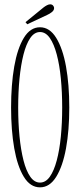

<svg xmlns="http://www.w3.org/2000/svg" viewBox="-20 -834 362 866"><path d="M160.5 11Q116.5 11 87.5 -36.5Q58.5 -84 44.2 -165.2Q30 -246.5 30 -349Q30 -452 44.2 -533.8Q58.5 -615.5 87.5 -663.2Q116.5 -711 160.5 -711Q204 -711 233.5 -663.2Q263 -615.5 277.8 -533.8Q292.5 -452 292.5 -349Q292.5 -246.5 277.8 -165.2Q263 -84 233.5 -36.5Q204 11 160.5 11ZM160.5 -10.5Q186 -10.5 204.8 -37Q223.5 -63.5 236 -110.5Q248.5 -157.5 254.5 -218.8Q260.5 -280 260.5 -349Q260.5 -418 254.5 -479.5Q248.5 -541 236 -588.2Q223.5 -635.5 204.8 -662.5Q186 -689.5 160.5 -689.5Q135 -689.5 116.5 -662.5Q98 -635.5 86 -588.2Q74 -541 68 -479.5Q62 -418 62 -349Q62 -280 68 -218.8Q74 -157.5 86 -110.5Q98 -63.5 116.5 -37Q135 -10.5 160.5 -10.5ZM103 -724.5 95 -734 176.5 -800.5Q183.5 -806 191.5 -810.2Q199.5 -814.5 206.5 -814.5Q211.5 -814.5 215.5 -812.2Q219.5 -810 222 -805Q224 -801.5 224 -797.5Q224 -787.5 214 -779.5Q204 -771.5 192.5 -766.5Z"/></svg>

Font: Imbue 48pt Thin
Style: Regular
Weight: 250
Designer: Tyler Finck
Foundry: Etcetera Type Company
Version: Version 1.102